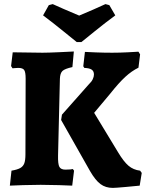

<svg xmlns="http://www.w3.org/2000/svg" viewBox="-20 -901 713 936"><path d="M69 -570Q60 -570 52 -569Q44 -568 41 -568L34 -579L42 -646L187 -644Q214 -644 268 -646.5Q322 -649 340 -650L333 -574Q296 -566 284.5 -555Q273 -544 272 -517L263 -143Q262 -101 269.5 -87.5Q277 -74 299 -74Q313 -74 322.5 -75Q332 -76 335 -77L341 -69L332 4Q314 3 267 1.5Q220 0 178 0Q141 0 92 1.5Q43 3 28 4L36 -69Q65 -74 79 -82Q93 -90 98.5 -105Q104 -120 104 -149L105 -518Q105 -549 98 -559.5Q91 -570 69 -570ZM414 -491Q426 -502 432 -514.5Q438 -527 438 -538Q438 -554 427 -561.5Q416 -569 391 -570L386 -578L394 -648Q409 -647 448.5 -645.5Q488 -644 527 -644Q563 -644 601.5 -646Q640 -648 655 -649L663 -636L655 -571Q622 -555 590.5 -526Q559 -497 517 -444L439 -351L556 -158Q583 -113 606.5 -93Q630 -73 663 -69L671 -58L661 4Q643 6 592.5 10.5Q542 15 530 15Q495 15 470 -3.5Q445 -22 419 -67L278 -316L282 -342ZM190 -826 218 -876 237 -881Q278 -862 366 -825Q438 -855 494 -881L513 -876L542 -826Q493 -790 442.5 -749Q392 -708 377 -696H354Q339 -708 288.5 -749Q238 -790 190 -826Z"/></svg>

Font: Alegreya ExtraBold
Style: Regular
Weight: 800
Designer: Juan Pablo del Peral
Foundry: Huerta Tipografica
Version: Version 2.007; ttfautohint (v1.6)